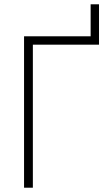

<svg xmlns="http://www.w3.org/2000/svg" viewBox="-20 -874 506 894"><path d="M92 0V-705H402V-854H441V-666H133V0Z"/></svg>

Font: Nunito Sans 10pt Condensed ExtraLight
Style: Regular
Weight: 250
Width: 3
Designer: Vernon Adams
Foundry: Vernon Adams
Version: Version 3.101;gftools[0.9.27]